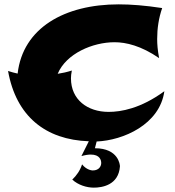

<svg xmlns="http://www.w3.org/2000/svg" viewBox="-20 -612 805 882"><path d="M531 152C531 146 525 69 416 69L424 38C546 33 714 -40 735 -193C626 -113 535 -98 479 -98C382 -98 306 -154 306 -252C306 -261 307 -274 310 -288C288 -281 266 -276 245 -273C284 -366 406 -418 506 -418C559 -418 628 -402 711 -345C704 -382 702 -409 702 -433C702 -481 709 -529 725 -575C646 -587 582 -592 525 -592C277 -592 85 -484 61 -274C47 -277 32 -281 17 -286C54 -78 189 30 388 37L354 105C372 100 386 98 397 98C439 98 445 124 445 137C445 150 436 171 406 171C406 171 379 171 357 143C348 171 332 194 312 213C339 238 378 250 411 250C448 250 525 239 531 152Z"/></svg>

Font: Shojumaru
Style: Regular
Weight: 400
Designer: Astigmatic (AOETI)
Foundry: Astigmatic (AOETI)
Version: Version 1.000